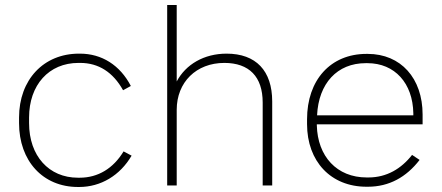

<svg xmlns="http://www.w3.org/2000/svg" viewBox="-20 -740 1765 766"><path d="M291 6H296C382 6 459 -40 505 -119L473 -136C432 -68 371 -31 298 -31H291C175 -31 96 -118 96 -249V-271C96 -401 175 -489 293 -489H300C373 -489 431 -452 471 -380L502 -397C459 -480 386 -526 299 -526H295C154 -526 56 -422 56 -271V-249C56 -98 151 6 291 6Z M647 0H685V-302C685 -412 763 -489 875 -489C974 -489 1028 -434 1028 -331V0H1066V-335C1066 -458 1001 -526 884 -526C794 -526 721 -483 685 -415V-720H647Z M1442 5H1448C1532 5 1601 -33 1654 -102L1624 -122C1581 -67 1523 -32 1450 -32H1443C1324 -32 1247 -116 1244 -240V-244H1666V-283C1666 -428 1579 -525 1447 -525H1442C1299 -525 1205 -421 1205 -264V-245C1205 -96 1300 5 1442 5ZM1245 -280C1251 -407 1325 -488 1439 -488H1446C1555 -488 1627 -408 1629 -288V-280Z"/></svg>

Font: Fixel Text ExtraLight
Style: Regular
Weight: 200
Width: 4
Designer: AlfaBravo + MacPaw
Foundry: Kyrylo Tkachov, Marchela Mozhyna, Serhii Makarenko, Maria Weinstein, Zakhar Kryvoshyya
Version: Version 1.211